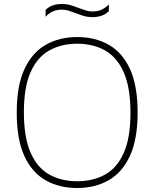

<svg xmlns="http://www.w3.org/2000/svg" viewBox="-20 -935 775 964"><path d="M367.5 9Q277.5 9 209 -29.8Q140.5 -68.5 102.2 -152Q64 -235.5 64 -370Q64 -504.5 102.8 -588Q141.5 -671.5 210 -710.2Q278.5 -749 367.5 -749Q457.5 -749 526 -710.2Q594.5 -671.5 632.8 -588Q671 -504.5 671 -370Q671 -235.5 632.2 -152Q593.5 -68.5 525 -29.8Q456.5 9 367.5 9ZM367.5 -25Q447 -25 507.2 -58.2Q567.5 -91.5 601.2 -167Q635 -242.5 635 -368Q635 -496 601.2 -572Q567.5 -648 507.2 -681.8Q447 -715.5 367.5 -715.5Q288.5 -715.5 228 -682Q167.5 -648.5 133.8 -573.2Q100 -498 100 -372Q100 -244 133.8 -168Q167.5 -92 228 -58.5Q288.5 -25 367.5 -25ZM443.5 -849Q420.5 -849 399.8 -855.2Q379 -861.5 360 -869Q342.5 -875.5 325.8 -881Q309 -886.5 291.5 -886.5Q265 -886.5 245.5 -877.8Q226 -869 209 -851V-885Q237.5 -915 291.5 -915Q314.5 -915 335.2 -908.8Q356 -902.5 375 -895Q392.5 -888.5 409.2 -883Q426 -877.5 443.5 -877.5Q470 -877.5 489.5 -886.2Q509 -895 526.5 -913V-879Q497.5 -849 443.5 -849Z"/></svg>

Font: Encode Sans SemiExpanded SemiExpanded Thin
Style: Regular
Weight: 100
Width: 6
Designer: Multiple Designers
Foundry: Impallari Type
Version: Version 3.000; ttfautohint (v1.8.3) -l 8 -r 50 -G 200 -x 14 